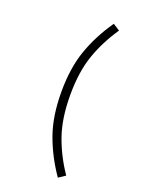

<svg xmlns="http://www.w3.org/2000/svg" viewBox="-174 -878 848 1121"><g transform="rotate(20 250.0 -318.0)"><path d="M332 -796 374 -769Q308 -672 271.5 -568Q235 -464 235 -318.5Q235 -173 272 -68Q309 37 374 132L332 160Q259 54 219.5 -57.5Q180 -169 180 -318.5Q180 -468 219.5 -579.5Q259 -691 332 -796Z"/></g></svg>

Font: Lekton
Style: Regular
Weight: 400
Designer: Paolo Mazzetti, Luciano Perondi, Raffaele Flato, Elena Papassissa, Emilio Macchia, Michela Povoleri, Tobias Seemiller, R
Version: Version 34.000